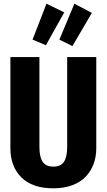

<svg xmlns="http://www.w3.org/2000/svg" viewBox="-20 -1001 576 1037"><path d="M231 -981 327.1 -934.1 228 -756.8 155.8 -787.1ZM381.8 -981 476.1 -931.2 371.1 -752 300.8 -787.1ZM500 -692.9V-200.2Q500 -154.3 485.6 -115.5Q471.2 -76.7 443.4 -47.1Q415.5 -17.6 370.6 -0.7Q325.7 16.1 268.1 16.1Q154.3 16.1 95.2 -43.2Q36.1 -102.5 36.1 -200.2V-692.9H192.9V-207Q192.9 -152.8 210.4 -127Q228 -101.1 268.1 -101.1Q308.1 -101.1 325.4 -127Q342.8 -152.8 342.8 -207V-692.9Z"/></svg>

Font: Fira Sans Compressed
Style: Bold
Weight: 700
Width: 1
Designer: Carrois Corporate & Edenspiekermann AG
Foundry: Carrois Corporate GbR & Edenspiekermann AG
Version: Version 4.203;PS 004.203;hotconv 1.0.88;makeotf.lib2.5.64775